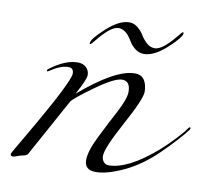

<svg xmlns="http://www.w3.org/2000/svg" viewBox="-77 -764 963 872"><g transform="rotate(10 404.0 -328.0)"><path d="M214 -428Q179 -428 134 -398Q125 -392 122.5 -392Q120 -392 120 -396Q120 -400 126 -404Q195 -456 252 -456Q277 -456 291.5 -442Q306 -428 306 -407Q306 -386 266 -314Q427 -452 516 -452Q547 -452 560.5 -430.5Q574 -409 574 -376.5Q574 -344 506 -219Q438 -94 438 -58Q438 -42 447 -31Q456 -20 470 -20Q559 -20 688 -132Q722 -162 753.5 -196Q785 -230 792.5 -242Q800 -254 804 -254Q808 -254 808 -251Q808 -248 806 -244Q770 -196 697.5 -124.5Q625 -53 547.5 -16.5Q470 20 418 20Q366 20 366 -26Q366 -67 400 -135.5Q434 -204 468 -268Q502 -332 502 -364Q502 -414 464 -414Q429 -414 342.5 -351.5Q256 -289 248 -274L102 -8Q97 0 83.5 2.5Q70 5 55.5 10.5Q41 16 36 16Q24 16 24 6Q24 2 82 -96Q238 -364 238 -402Q238 -428 214 -428ZM452 -676Q473 -676 491 -661Q509 -646 519.5 -628Q530 -610 547 -595Q564 -580 584 -580Q619 -580 676 -650Q695 -674 698.5 -674Q702 -674 702 -670Q702 -651 644.5 -598.5Q587 -546 540 -546Q517 -546 498.5 -561Q480 -576 470 -594Q442 -642 407.5 -642Q373 -642 316 -572Q297 -548 293.5 -548Q290 -548 290 -552Q290 -571 347.5 -623.5Q405 -676 452 -676Z"/></g></svg>

Font: Miama
Style: Regular
Weight: 400
Italic angle: 16.5°
Designer: Linus Romer
Foundry: Linus Romer
Version: 0.32